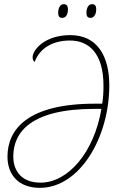

<svg xmlns="http://www.w3.org/2000/svg" viewBox="-20 -894 566 924"><path d="M416 -808C431 -808 443 -823 443 -849C443 -867 436 -874 423 -874C405 -874 396 -854 396 -833C396 -814 403 -808 416 -808ZM280 -808C296 -808 307 -823 307 -849C307 -867 299 -874 287 -874C269 -874 260 -854 260 -833C260 -814 267 -808 280 -808ZM172 10C364 10 506 -233 506 -483C506 -623 449 -725 318 -725C198 -725 137 -656 137 -618C137 -607 141 -600 147 -596C169 -658 229 -699 317 -699C407 -699 478 -638 478 -482C478 -454 477 -426 472 -395H437C112 -395 16 -271 16 -140C16 -56 66 10 172 10ZM175 -15C87 -15 44 -68 44 -141C44 -258 129 -370 434 -370H468C433 -161 308 -15 175 -15Z"/></svg>

Font: Noto Serif Condensed Thin
Style: Italic
Weight: 100
Width: 3
Italic angle: -12°
Designer: Monotype Design Team
Foundry: Monotype Imaging Inc.
Version: Version 2.013